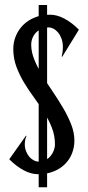

<svg xmlns="http://www.w3.org/2000/svg" viewBox="-20 -708 363 790"><path d="M140.1 -43Q154.3 -43 166.5 -49.1Q178.7 -55.2 187.5 -65.4Q196.3 -75.7 201.2 -88.4Q206.1 -101.1 206.1 -114.3Q206.1 -150.4 193.4 -182.6Q180.7 -214.8 161.6 -245.4Q142.6 -275.9 120.4 -306.2Q98.1 -336.4 79.1 -367.9Q60.1 -399.4 47.4 -433.6Q34.7 -467.8 34.7 -506.8Q34.7 -534.7 45.2 -560.1Q55.7 -585.4 75.2 -605Q94.7 -624.5 122.8 -636Q150.9 -647.5 186.5 -647.5Q214.4 -647.5 244.6 -631.6Q274.9 -615.7 304.7 -585.9L235.8 -474.1L233.9 -475.6Q238.8 -495.1 238.8 -513.2Q238.8 -533.2 233.2 -548.6Q227.5 -564 219 -574.2Q210.4 -584.5 200.2 -589.8Q189.9 -595.2 180.2 -595.2Q164.6 -595.2 151.4 -589.6Q138.2 -584 128.7 -574.5Q119.1 -564.9 113.8 -551.8Q108.4 -538.6 108.4 -523.9Q108.4 -493.7 121.6 -461.7Q134.8 -429.7 154.5 -397Q174.3 -364.3 197.3 -330.6Q220.2 -296.9 240 -263.2Q259.8 -229.5 272.9 -196Q286.1 -162.6 286.1 -129.9Q286.1 -101.6 276.1 -76.4Q266.1 -51.3 246.8 -32.2Q227.5 -13.2 199.7 -2.2Q171.9 8.8 136.2 8.8Q108.4 8.8 78.1 -7.1Q47.9 -22.9 18.1 -52.7L86.9 -149.9L88.9 -148.4Q85 -139.6 83.5 -131.1Q82 -122.6 82 -114.3Q82 -99.1 87.2 -85.9Q92.3 -72.8 100.3 -63.2Q108.4 -53.7 118.9 -48.3Q129.4 -43 140.1 -43ZM139.2 -687.5H173.8V62.5H139.2Z"/></svg>

Font: Smythe
Style: Regular
Weight: 400
Version: Version 1.000